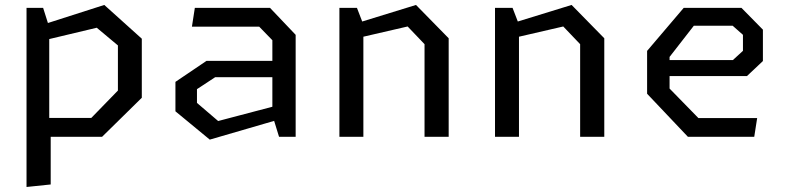

<svg xmlns="http://www.w3.org/2000/svg" viewBox="-20 -545 3140 765"><path d="M85.7 -513.7H151.8L176.2 -436.7V-54.3L182 -31.7V190L85.7 200ZM137.7 -75.2H343.8L449.8 -184.2V-364L365.5 -434.5L137.7 -380.2V-442.7L395.5 -525.3L545 -390.8V-155.5L386.8 0H137.7Z M1065.2 -86.2V-384.7L1012.7 -438.8H744.7L756.3 -513.7H1055.8L1158 -406.2V0H1091.8ZM679 -101.5V-218.8L802.8 -302.5H1097.5V-237.5H837.5L764.8 -189.8V-135L849.2 -62.8L1097.5 -128.2V-70.7L815.8 11.3Z M1671.5 -369 1604.2 -439.5 1369.3 -385.2V-442.7L1637.5 -525.3L1767.7 -392.5V0H1671.5ZM1332.3 -513.7H1402.2L1427.8 -447.2V0H1332.3Z M2291.5 -369 2224.2 -439.5 1989.3 -385.2V-442.7L2257.5 -525.3L2387.7 -392.5V0H2291.5ZM1952.3 -513.7H2022.2L2047.8 -447.2V0H1952.3Z M2558.3 -171.5V-342.2L2704.2 -513.7H2934.2L3019.7 -426.8V-301.8L2956 -241.8H2616.8V-305.8H2900.2L2940.2 -342.5V-406.2L2899.2 -442.5H2744.5L2647.8 -318.2V-192.2L2762.8 -74.5H2996.8L2985.2 0H2720.8Z"/></svg>

Font: Monaspace Krypton Var ExLight
Style: Regular
Weight: 200
Designer: Riley Cran and the Lettermatic Team
Version: Version 1.200 (Monaspace Krypton Var)